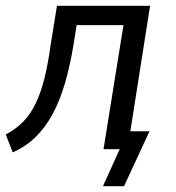

<svg xmlns="http://www.w3.org/2000/svg" viewBox="-20 -516 610 664"><path d="M336 128 394 0H343L352 -62H497L409 128ZM24 11 0 -51Q36 -70 61 -96Q86 -122 103.5 -158.5Q121 -195 133.5 -244.5Q146 -294 155 -360L177 -496H499L421 0H338L407 -429H245L234 -360Q222 -287 204.5 -227.5Q187 -168 162.5 -122.5Q138 -77 104.5 -43.5Q71 -10 24 11Z"/></svg>

Font: Nunito Sans 7pt Condensed
Style: Italic
Weight: 400
Width: 3
Italic angle: -9°
Designer: Vernon Adams
Foundry: Vernon Adams
Version: Version 3.101;gftools[0.9.27]